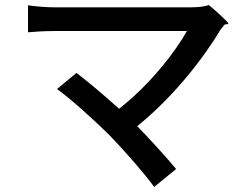

<svg xmlns="http://www.w3.org/2000/svg" viewBox="-20 -703 980 761"><path d="M448 -674C331 -674 219 -674 193 -674C161 -674 117 -678 91 -682V-575C111 -577 155 -580 193 -580C255 -580 638 -580 721 -580C675 -498 576 -369 452 -272C389 -329 319 -387 283 -414L206 -350C259 -313 361 -220 417 -164C478 -100 554 -14 591 38L635 2L678 -33C640 -79 579 -146 524 -203C667 -318 788 -474 855 -587C859 -592 863 -597 868 -603C875 -611 881 -604 885 -609C888 -612 845 -652 808 -683C792 -677 766 -674 736 -674C688 -674 565 -674 448 -674Z"/></svg>

Font: GenSekiGothic2 TW M
Style: Regular
Weight: 500
Version: Version 2.100;PS 2.1;hotconv 16.6.51;makeotf.lib2.5.65220 DE